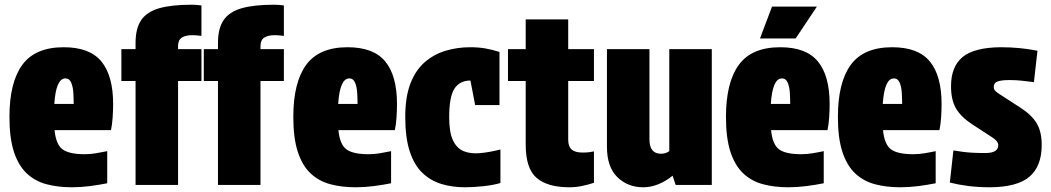

<svg xmlns="http://www.w3.org/2000/svg" viewBox="-20 -783 4451 813"><path d="M284 10Q225 10 176.5 -3Q128 -16 93 -49Q58 -82 39 -140Q20 -198 20 -288Q20 -434 74.5 -508.5Q129 -583 250 -583Q360 -583 409.5 -522.5Q459 -462 459 -343Q459 -315 457 -285.5Q455 -256 450 -232H211Q217 -171 245 -150.5Q273 -130 339 -130Q362 -130 386.5 -134Q411 -138 434 -143V-7Q399 0 360.5 5Q322 10 284 10ZM257 -451Q217 -451 210 -343H292Q292 -365 290.5 -390Q289 -415 281.5 -433Q274 -451 257 -451Z M554 0V-440H494V-575H554V-601Q554 -663 578 -698Q602 -733 654 -748Q706 -763 791 -763Q811 -763 833 -760V-631Q812 -634 794 -634Q765 -634 749.5 -623.5Q734 -613 734 -588V-575H833V-440H734V0ZM903 0V-440H843V-575H903V-601Q903 -663 927 -698Q951 -733 1003 -748Q1055 -763 1140 -763Q1160 -763 1182 -760V-631Q1161 -634 1143 -634Q1114 -634 1098.5 -623.5Q1083 -613 1083 -588V-575H1182V-440H1083V0Z M1486 10Q1427 10 1378.5 -3Q1330 -16 1295 -49Q1260 -82 1241 -140Q1222 -198 1222 -288Q1222 -434 1276.5 -508.5Q1331 -583 1452 -583Q1562 -583 1611.5 -522.5Q1661 -462 1661 -343Q1661 -315 1659 -285.5Q1657 -256 1652 -232H1413Q1419 -171 1447 -150.5Q1475 -130 1541 -130Q1564 -130 1588.5 -134Q1613 -138 1636 -143V-7Q1601 0 1562.5 5Q1524 10 1486 10ZM1459 -451Q1419 -451 1412 -343H1494Q1494 -365 1492.5 -390Q1491 -415 1483.5 -433Q1476 -451 1459 -451Z M1949 10Q1895 10 1849 -4Q1803 -18 1768.5 -51Q1734 -84 1715 -142Q1696 -200 1696 -288Q1696 -374 1718.5 -431Q1741 -488 1780 -521Q1819 -554 1868 -568.5Q1917 -583 1971 -583Q2006 -583 2035 -578Q2064 -573 2095 -563V-338H1992L1972 -442Q1927 -442 1904.5 -408Q1882 -374 1882 -286Q1882 -223 1898 -189Q1914 -155 1943 -143Q1972 -131 2012 -134.5Q2052 -138 2099 -150V-8Q2068 1 2026 5.5Q1984 10 1949 10Z M2386 -575H2495V-440H2386V-191Q2386 -163 2400.5 -150Q2415 -137 2447 -137Q2463 -137 2475 -138.5Q2487 -140 2495 -142V-9Q2471 -1 2444.5 4.5Q2418 10 2391 10Q2299 10 2252.5 -29.5Q2206 -69 2206 -171V-440H2131V-575H2206V-701H2386Z M2828 -39Q2800 -16 2768 -3Q2736 10 2704 10Q2638 10 2594 -33Q2550 -76 2550 -162V-575H2730V-193Q2730 -132 2779 -132Q2798 -132 2814 -143V-575H2994V0H2841Z M3318 10Q3259 10 3210.5 -3Q3162 -16 3127 -49Q3092 -82 3073 -140Q3054 -198 3054 -288Q3054 -434 3108.5 -508.5Q3163 -583 3284 -583Q3394 -583 3443.5 -522.5Q3493 -462 3493 -343Q3493 -315 3491 -285.5Q3489 -256 3484 -232H3245Q3251 -171 3279 -150.5Q3307 -130 3373 -130Q3396 -130 3420.5 -134Q3445 -138 3468 -143V-7Q3433 0 3394.5 5Q3356 10 3318 10ZM3291 -451Q3251 -451 3244 -343H3326Q3326 -365 3324.5 -390Q3323 -415 3315.5 -433Q3308 -451 3291 -451ZM3249 -755H3439L3349 -620H3198Z M3792 10Q3733 10 3684.5 -3Q3636 -16 3601 -49Q3566 -82 3547 -140Q3528 -198 3528 -288Q3528 -434 3582.5 -508.5Q3637 -583 3758 -583Q3868 -583 3917.5 -522.5Q3967 -462 3967 -343Q3967 -315 3965 -285.5Q3963 -256 3958 -232H3719Q3725 -171 3753 -150.5Q3781 -130 3847 -130Q3870 -130 3894.5 -134Q3919 -138 3942 -143V-7Q3907 0 3868.5 5Q3830 10 3792 10ZM3765 -451Q3725 -451 3718 -343H3800Q3800 -365 3798.5 -390Q3797 -415 3789.5 -433Q3782 -451 3765 -451Z M4207 -168Q4207 -185 4182 -201L4096 -257Q4049 -288 4028 -324Q4007 -360 4007 -418Q4007 -501 4056 -541.5Q4105 -582 4217 -583Q4259 -583 4294.5 -579.5Q4330 -576 4351.5 -572Q4373 -568 4373 -568L4358 -435Q4358 -435 4343 -437Q4328 -439 4304.5 -441.5Q4281 -444 4256 -444Q4220 -444 4204 -438Q4188 -432 4188 -415Q4188 -405 4194 -398.5Q4200 -392 4213 -384L4301 -327Q4349 -296 4370 -260.5Q4391 -225 4391 -169Q4391 -80 4340 -35.5Q4289 9 4173 10Q4122 10 4079.5 4.5Q4037 -1 4002 -10L4017 -146Q4017 -146 4054 -140.5Q4091 -135 4152 -135Q4207 -135 4207 -168Z"/></svg>

Font: Protest Strike
Style: Regular
Weight: 400
Designer: Octavio Pardo
Foundry: Ashler Design
Version: Version 2.005; ttfautohint (v1.8.4.7-5d5b)